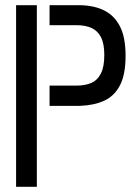

<svg xmlns="http://www.w3.org/2000/svg" viewBox="-20 -720 522 740"><path d="M42 0V-700H122V0ZM171 -312V-390H274Q308 -390 332 -400.5Q356 -411 369 -437Q382 -463 382 -508Q382 -551 369.5 -576Q357 -601 333 -612Q309 -623 274 -623H171V-700H288Q344 -699 383 -679Q422 -659 443 -617Q464 -575 464 -505Q464 -433 442.5 -391.5Q421 -350 382 -332Q343 -314 288 -312Z"/></svg>

Font: Stick No Bills
Style: Regular
Weight: 400
Version: Version 2.000